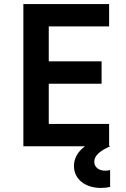

<svg xmlns="http://www.w3.org/2000/svg" viewBox="-20 -720 620 945"><path d="M95 0H398C362 27 344 60 344 97C344 161 398 205 477 205C494 205 510 203 522 200V117C515 119 506 120 498 120C466 120 444 103 444 76C444 48 468 24 522 0L517 -3V-110H220V-308H480V-418H220V-590H517V-700H95Z"/></svg>

Font: CommitMono-dimboump
Style: Bold
Weight: 700
Monospace: yes
Designer: Eigil Nikolajsen
Foundry: Eigil Nikolajsen
Version: Version 1.143